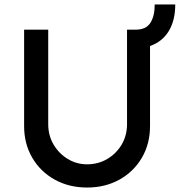

<svg xmlns="http://www.w3.org/2000/svg" viewBox="-20 -834 805 860"><path d="M370 6Q289 6 225 -29.5Q161 -65 124.5 -127.5Q88 -190 88 -269V-701H196V-278Q196 -227 220 -186.5Q244 -146 283.5 -122Q323 -98 370 -98Q420 -98 460.5 -122Q501 -146 525 -186.5Q549 -227 549 -278V-701H587Q634 -701 653.5 -731.5Q673 -762 673 -814H765Q765 -743 736 -695Q707 -647 652 -628V-269Q652 -190 615.5 -127.5Q579 -65 515 -29.5Q451 6 370 6Z"/></svg>

Font: Lexend
Style: Regular
Weight: 400
Designer: Bonnie Shaver-Troup, Thomas Jockin
Foundry: Lexend
Version: Version 1.007; ttfautohint (v1.8.3)